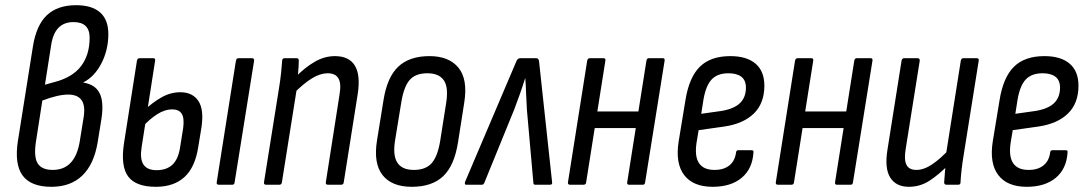

<svg xmlns="http://www.w3.org/2000/svg" viewBox="-20 -711 4187 739"><path d="M178 8Q99 8 67 -35.5Q35 -79 49 -169L107 -534Q120 -614 160.5 -652.5Q201 -691 273 -691Q334 -691 365.5 -663Q397 -635 397 -580Q397 -519 370.5 -467.5Q344 -416 301 -394V-393Q346 -386 363 -353Q380 -320 371 -257L356 -164Q342 -79 297 -35.5Q252 8 178 8ZM183 -57Q269 -57 287 -167L302 -260Q309 -304 294 -325.5Q279 -347 242 -347Q222 -347 197 -341Q172 -335 143 -324L119 -170Q109 -109 124.5 -83Q140 -57 183 -57ZM153 -385 189 -395Q259 -413 292 -456.5Q325 -500 325 -566Q325 -626 263 -626Q227 -626 205.5 -604.5Q184 -583 177 -538Z M580 8Q503 8 473.5 -31.5Q444 -71 457 -158L507 -477Q509 -487 517 -487H570Q579 -487 577 -477L525 -144Q518 -100 532 -78Q546 -56 583 -56Q621 -56 643.5 -77Q666 -98 673 -143L685 -218Q690 -256 679.5 -273Q669 -290 643 -290Q614 -290 584.5 -271Q555 -252 528 -222L538 -289Q569 -318 603 -337Q637 -356 674 -356Q721 -356 743.5 -322.5Q766 -289 755 -218L743 -145Q731 -67 690 -29.5Q649 8 580 8ZM822 0Q813 0 814 -9L888 -477Q890 -487 898 -487H950Q959 -487 958 -477L883 -9Q882 0 874 0Z M1242 0Q1233 0 1234 -9L1287 -348Q1294 -390 1282.5 -409.5Q1271 -429 1241 -429Q1213 -429 1181.5 -410Q1150 -391 1109 -350L1115 -412Q1153 -451 1191 -473Q1229 -495 1269 -495Q1323 -495 1345.5 -459Q1368 -423 1357 -350L1303 -9Q1302 0 1293 0ZM1004 0Q995 0 996 -9L1053 -366Q1059 -402 1062 -431.5Q1065 -461 1066 -477Q1066 -487 1076 -487H1122Q1130 -487 1130 -478Q1130 -459 1127.5 -430.5Q1125 -402 1122 -385L1123 -374L1065 -9Q1064 0 1055 0Z M1565 8Q1488 8 1452.5 -37Q1417 -82 1431 -170L1456 -325Q1470 -414 1513 -454.5Q1556 -495 1633 -495Q1708 -495 1744.5 -450.5Q1781 -406 1767 -317L1743 -164Q1729 -74 1686 -33Q1643 8 1565 8ZM1573 -57Q1618 -57 1641 -82.5Q1664 -108 1674 -167L1697 -313Q1707 -374 1688.5 -401.5Q1670 -429 1625 -429Q1580 -429 1557.5 -404Q1535 -379 1525 -320L1501 -173Q1491 -114 1509 -85.5Q1527 -57 1573 -57Z M1774 0Q1767 0 1770 -11L1967 -474Q1972 -487 1982 -487H2044Q2054 -487 2055 -473L2105 -10Q2107 0 2097 0H2040Q2033 0 2033 -7L2008 -289Q2006 -318 2005 -349.5Q2004 -381 2002 -409H2001Q1992 -380 1981 -349Q1970 -318 1959 -289L1844 -7Q1841 0 1835 0Z M2401 0Q2393 0 2394 -9L2468 -477Q2470 -487 2477 -487H2531Q2540 -487 2538 -477L2463 -9Q2462 0 2454 0ZM2174 0Q2165 0 2166 -9L2240 -477Q2242 -487 2250 -487H2303Q2312 -487 2310 -477L2236 -9Q2235 0 2226 0ZM2259 -218 2269 -282H2451L2441 -218Z M2723 8Q2648 8 2613.5 -37Q2579 -82 2592 -166L2618 -324Q2632 -413 2673.5 -454Q2715 -495 2791 -495Q2854 -495 2888 -466Q2922 -437 2922 -381Q2922 -314 2882 -274.5Q2842 -235 2768 -224L2669 -210L2661 -162Q2653 -109 2670.5 -83Q2688 -57 2730 -57Q2766 -57 2787.5 -74.5Q2809 -92 2813 -124Q2814 -133 2822 -133H2872Q2882 -133 2880 -124Q2876 -61 2834.5 -26.5Q2793 8 2723 8ZM2679 -273 2757 -284Q2805 -292 2828 -314Q2851 -336 2851 -374Q2851 -402 2833.5 -415.5Q2816 -429 2784 -429Q2741 -429 2718.5 -404.5Q2696 -380 2687 -324Z M3201 0Q3193 0 3194 -9L3268 -477Q3270 -487 3277 -487H3331Q3340 -487 3338 -477L3263 -9Q3262 0 3254 0ZM2974 0Q2965 0 2966 -9L3040 -477Q3042 -487 3050 -487H3103Q3112 -487 3110 -477L3036 -9Q3035 0 3026 0ZM3059 -218 3069 -282H3251L3241 -218Z M3478 8Q3429 8 3406.5 -27.5Q3384 -63 3396 -136L3450 -477Q3452 -487 3460 -487H3511Q3521 -487 3520 -477L3466 -138Q3459 -96 3469 -76.5Q3479 -57 3507 -57Q3536 -57 3568 -78.5Q3600 -100 3638 -141L3632 -78Q3595 -40 3558.5 -16Q3522 8 3478 8ZM3623 0Q3614 0 3614 -9Q3615 -29 3617.5 -54.5Q3620 -80 3622 -98L3621 -116L3678 -477Q3680 -487 3688 -487H3739Q3749 -487 3747 -477L3690 -120Q3684 -84 3681 -56.5Q3678 -29 3677 -9Q3677 0 3668 0Z M3932 8Q3857 8 3822.5 -37Q3788 -82 3801 -166L3827 -324Q3841 -413 3882.5 -454Q3924 -495 4000 -495Q4063 -495 4097 -466Q4131 -437 4131 -381Q4131 -314 4091 -274.5Q4051 -235 3977 -224L3878 -210L3870 -162Q3862 -109 3879.5 -83Q3897 -57 3939 -57Q3975 -57 3996.5 -74.5Q4018 -92 4022 -124Q4023 -133 4031 -133H4081Q4091 -133 4089 -124Q4085 -61 4043.5 -26.5Q4002 8 3932 8ZM3888 -273 3966 -284Q4014 -292 4037 -314Q4060 -336 4060 -374Q4060 -402 4042.5 -415.5Q4025 -429 3993 -429Q3950 -429 3927.5 -404.5Q3905 -380 3896 -324Z"/></svg>

Font: Sofia Sans Condensed
Style: Italic
Weight: 400
Italic angle: -9°
Designer: Botio Nikoltchev, Ani Petrova
Foundry: lettersoup
Version: Version 4.101